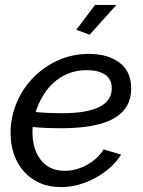

<svg xmlns="http://www.w3.org/2000/svg" viewBox="-20 -750 579 780"><path d="M344 -609 290 -629 366 -730H453ZM228 10Q179 10 141 -7Q103 -24 76.5 -54Q50 -84 36.5 -124Q23 -164 23 -210Q23 -273 47 -331Q71 -389 114 -433.5Q157 -478 215 -504.5Q273 -531 341 -531Q418 -531 465.5 -495.5Q513 -460 513 -390Q513 -310 443.5 -269.5Q374 -229 228 -229Q204 -229 174.5 -230Q145 -231 113 -234Q112 -228 112 -222Q112 -216 112 -211Q112 -180 120 -152Q128 -124 144 -102.5Q160 -81 184.5 -68.5Q209 -56 242 -56Q288 -56 332 -79.5Q376 -103 401 -143L472 -122Q454 -93 427 -69Q400 -45 368 -27.5Q336 -10 300.5 0Q265 10 228 10ZM333 -465Q290 -465 255.5 -450.5Q221 -436 195.5 -412Q170 -388 152.5 -357.5Q135 -327 125 -295Q155 -292 181.5 -291Q208 -290 231 -290Q288 -290 326.5 -297.5Q365 -305 389 -318.5Q413 -332 423.5 -350.5Q434 -369 434 -391Q434 -429 406.5 -447Q379 -465 333 -465Z"/></svg>

Font: PTCRaleway Medium
Style: Italic
Weight: 500
Italic angle: -12°
Designer: Matt McInerney, Pablo Impallari, Rodrigo Fuenzalida
Foundry: Matt McInerney, Pablo Impallari, Rodrigo Fuenzalida
Version: Version 3.000g; ttfautohint (v1.5) -l 8 -r 28 -G 28 -x 14 -D